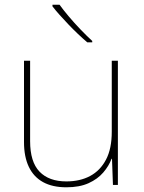

<svg xmlns="http://www.w3.org/2000/svg" viewBox="-20 -786 613 816"><path d="M481 -528V0H460L456 -111H454Q443 -81 419 -53Q395 -25 356.5 -7.5Q318 10 262 10Q203 10 163 -12Q123 -34 102.5 -77Q82 -120 82 -182V-528H108V-186Q108 -98 148 -56.5Q188 -15 262 -15Q320 -15 363 -38Q406 -61 430.5 -107.5Q455 -154 455 -226V-528ZM233 -766Q248 -745 272 -716.5Q296 -688 323 -660Q350 -632 372 -612V-606H351Q331 -623 310.5 -642.5Q290 -662 270.5 -682.5Q251 -703 233.5 -722.5Q216 -742 203 -759V-766Z"/></svg>

Font: Noto Sans Armenian Thin
Style: Regular
Weight: 250
Version: Version 2.007